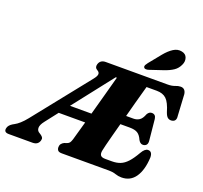

<svg xmlns="http://www.w3.org/2000/svg" viewBox="-208 -1134 1407 1332"><g transform="rotate(20 495.5 -468.0)"><path d="M722.5 0H373.5Q351 0 343.5 -9.8Q336 -19.5 336.5 -34Q336.5 -47.5 344.2 -57.5Q352 -67.5 364 -73L384 -80Q395.5 -84 401.5 -92Q407.5 -100 413.5 -118.5Q416.5 -130 427.2 -167.2Q438 -204.5 452.5 -257H257L185 -164.5Q160 -133 160.8 -110.8Q161.5 -88.5 181.5 -78.5L193.5 -70.5Q202.5 -64 207 -56Q211.5 -48 207.5 -34.5Q197.5 0 157 0H-18Q-58.5 0 -48 -36Q-42.5 -56 -16.5 -72L-4 -79Q12 -87 32.8 -105.5Q53.5 -124 75 -151L403.5 -563Q424 -588.5 424 -603.2Q424 -618 407 -627Q385.5 -638.5 393 -665Q403.5 -700 443.5 -700H898Q931.5 -700 952 -708.5Q972.5 -717 991 -717Q1025.5 -717 1031.5 -677L1040.5 -519Q1046 -479.5 1013 -474.5Q996 -472 983.2 -481Q970.5 -490 961 -517.5Q941.5 -584.5 915.5 -609Q889.5 -633.5 843.5 -633.5H768.5Q764.5 -619 754.5 -583.2Q744.5 -547.5 731.2 -498.8Q718 -450 704 -396.5H758.5Q782 -396.5 801 -408.8Q820 -421 833 -456Q845 -477.5 865 -477.5Q894 -477.5 898 -445L913 -293Q916 -270 906.8 -259.2Q897.5 -248.5 881.5 -248Q869.5 -248 861.5 -254.8Q853.5 -261.5 848 -271.5Q834 -304 813.5 -316.8Q793 -329.5 755 -329.5H686Q672.5 -280 660.8 -235.5Q649 -191 641 -159.2Q633 -127.5 631 -115.5Q626 -91.5 634.5 -79.2Q643 -67 670.5 -67H718.5Q753.5 -67 780.2 -77.5Q807 -88 831.5 -114.5Q856 -141 883.5 -189Q905 -227 928.5 -227Q960.5 -227 960.5 -182.5Q956 -89.5 920 -37Q884 15.5 819 15.5Q795 15.5 773 7.8Q751 0 722.5 0ZM544.5 -624 314 -329.5H472.5Q493 -404 514.8 -483.5Q536.5 -563 553 -624ZM791.5 -880.5Q821.5 -917 852 -936.5Q882.5 -956 914.5 -949Q945 -943 953.5 -917.2Q962 -891.5 949.5 -865.5Q936 -834.5 909.5 -816.5Q883 -798.5 842 -784.5L742 -751Q731 -747 720.5 -748Q710 -749 706.5 -756.5Q702.5 -764.5 707.2 -773.5Q712 -782.5 720 -792.5Z"/></g></svg>

Font: Fraunces 72pt S050 Black
Style: Italic
Weight: 900
Italic angle: -16°
Version: Version 1.000; ttfautohint (v1.8.3)